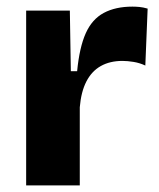

<svg xmlns="http://www.w3.org/2000/svg" viewBox="-20 -560 480 580"><path d="M59 0V-250V-528H191L194 -345H213Q220 -417 239 -459.5Q258 -502 293.5 -521Q329 -540 380 -540Q390 -540 401 -539Q412 -538 426 -534L419 -362Q402 -370 383.5 -373Q365 -376 350 -376Q312 -376 284.5 -360.5Q257 -345 241 -314Q225 -283 221 -236V0Z"/></svg>

Font: Bricolage Grotesque 24pt ExtraBold
Style: Regular
Weight: 800
Designer: Mathieu Triay
Foundry: Atelier Triay
Version: Version 1.001;gftools[0.9.33.dev8+g029e19f]